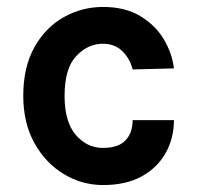

<svg xmlns="http://www.w3.org/2000/svg" viewBox="-20 -519 570 553"><path d="M277 14Q216 14 163.5 -17.8Q111 -49.5 79 -107.2Q47 -165 47 -243Q47 -325.5 79 -382.8Q111 -440 163.5 -469.5Q216 -499 277 -499Q340 -499 383.8 -472.8Q427.5 -446.5 451.8 -405.8Q476 -365 481 -322L362 -319Q354 -350.5 332.2 -371.8Q310.5 -393 276 -393Q233 -393 199.5 -357.5Q166 -322 166 -243Q166 -168 198.2 -130.5Q230.5 -93 276 -93Q321 -93 341.5 -114.8Q362 -136.5 362 -173H481Q481 -121.5 457.5 -79Q434 -36.5 388.5 -11.2Q343 14 277 14Z"/></svg>

Font: Karla
Style: Bold
Weight: 700
Designer: Jonathan Pinhorn
Version: Version 2.004; ttfautohint (v1.8.4.7-5d5b);gftools[0.9.33]